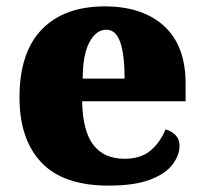

<svg xmlns="http://www.w3.org/2000/svg" viewBox="-20 -571 638 601"><path d="M320 10Q178 10 109.5 -62.5Q41 -135 41 -266Q41 -407 111 -479Q181 -551 308 -551Q426 -551 493.5 -489.5Q561 -428 561 -309V-254H237Q239 -160 272.5 -117Q306 -74 370 -74Q421 -74 451.5 -100Q482 -126 498 -166Q517 -161 529.5 -148Q542 -135 542 -115Q542 -85 520 -56Q498 -27 449.5 -8.5Q401 10 320 10ZM370 -325Q370 -399 356.5 -438.5Q343 -478 313 -478Q281 -478 260 -439Q239 -400 239 -325Z"/></svg>

Font: Noto Serif Tibetan Black
Style: Regular
Weight: 900
Version: Version 2.103